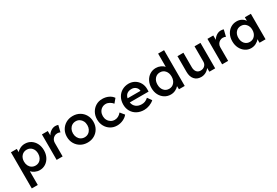

<svg xmlns="http://www.w3.org/2000/svg" viewBox="75 -1979 4956 3439"><g transform="rotate(-30 2552.5 -260.0)"><path d="M72 220V-527H193L194 -459Q219 -492 265 -514Q311 -536 361 -536Q431 -536 485.5 -501Q540 -466 571.5 -404.5Q603 -343 603 -264Q603 -185 571.5 -123.5Q540 -62 486 -26.5Q432 9 363 9Q314 9 269 -12Q224 -33 196 -64V220ZM338 -100Q380 -100 413 -121Q446 -142 464.5 -179Q483 -216 483 -264Q483 -336 442.5 -381.5Q402 -427 338 -427Q273 -427 232 -381.5Q191 -336 191 -264Q191 -216 209.5 -179Q228 -142 261.5 -121Q295 -100 338 -100Z M713 0V-527H834L835 -436Q859 -480 902.5 -509Q946 -538 994 -538Q1011 -538 1026.5 -535Q1042 -532 1052 -528L1019 -393Q1008 -399 992 -403Q976 -407 960 -407Q926 -407 898 -390.5Q870 -374 853.5 -345.5Q837 -317 837 -281V0Z M1353 10Q1274 10 1212 -25.5Q1150 -61 1114 -123Q1078 -185 1078 -264Q1078 -343 1114 -405Q1150 -467 1212 -502.5Q1274 -538 1353 -538Q1431 -538 1493 -502.5Q1555 -467 1590.5 -405Q1626 -343 1626 -264Q1626 -185 1590.5 -123Q1555 -61 1493 -25.5Q1431 10 1353 10ZM1353 -99Q1396 -99 1429.5 -120.5Q1463 -142 1482 -179.5Q1501 -217 1501 -264Q1501 -312 1482 -349Q1463 -386 1429.5 -407.5Q1396 -429 1353 -429Q1309 -429 1275 -407.5Q1241 -386 1222 -348.5Q1203 -311 1203 -264Q1203 -217 1222 -179.5Q1241 -142 1275 -120.5Q1309 -99 1353 -99Z M1962 10Q1888 10 1829 -26Q1770 -62 1736 -124Q1702 -186 1702 -264Q1702 -342 1736 -404Q1770 -466 1829 -502Q1888 -538 1962 -538Q2033 -538 2091 -511Q2149 -484 2181 -436L2113 -354Q2090 -385 2051 -407Q2012 -429 1974 -429Q1930 -429 1895 -407.5Q1860 -386 1840.5 -348.5Q1821 -311 1821 -264Q1821 -218 1841.5 -180.5Q1862 -143 1897 -121.5Q1932 -100 1975 -100Q2053 -100 2113 -172L2181 -89Q2147 -45 2087.5 -17.5Q2028 10 1962 10Z M2522 10Q2439 10 2375.5 -24.5Q2312 -59 2276.5 -120Q2241 -181 2241 -259Q2241 -341 2275.5 -404Q2310 -467 2370.5 -502.5Q2431 -538 2510 -539Q2580 -538 2635.5 -504.5Q2691 -471 2722.5 -412.5Q2754 -354 2752 -279L2751 -236H2362Q2372 -173 2418 -136.5Q2464 -100 2535 -100Q2572 -100 2603 -112Q2634 -124 2670 -155L2731 -70Q2690 -33 2634 -11.5Q2578 10 2522 10ZM2510 -430Q2389 -430 2365 -320H2632V-325Q2628 -370 2593 -400Q2558 -430 2510 -430Z M3073 10Q3003 10 2947 -25.5Q2891 -61 2859 -122.5Q2827 -184 2827 -264Q2827 -343 2859 -405Q2891 -467 2946.5 -502.5Q3002 -538 3072 -538Q3122 -538 3166.5 -518Q3211 -498 3239 -467V-740H3362V0H3243L3241 -66Q3216 -35 3170.5 -12.5Q3125 10 3073 10ZM3097 -94Q3162 -94 3202.5 -141.5Q3243 -189 3243 -264Q3243 -339 3202.5 -386Q3162 -433 3097 -433Q3032 -433 2991.5 -386Q2951 -339 2951 -264Q2951 -189 2991.5 -141.5Q3032 -94 3097 -94Z M3701 10Q3615 10 3565.5 -46.5Q3516 -103 3516 -202V-527H3639V-228Q3639 -166 3668 -130.5Q3697 -95 3750 -95Q3801 -95 3835 -127.5Q3869 -160 3869 -211V-527H3992V0H3872L3870 -78Q3844 -39 3798.5 -14.5Q3753 10 3701 10Z M4136 0V-527H4257L4258 -436Q4282 -480 4325.5 -509Q4369 -538 4417 -538Q4434 -538 4449.5 -535Q4465 -532 4475 -528L4442 -393Q4431 -399 4415 -403Q4399 -407 4383 -407Q4349 -407 4321 -390.5Q4293 -374 4276.5 -345.5Q4260 -317 4260 -281V0Z M4734 10Q4669 10 4615.5 -26Q4562 -62 4530.5 -124Q4499 -186 4499 -265Q4499 -345 4531 -406.5Q4563 -468 4618 -503Q4673 -538 4742 -538Q4799 -538 4842 -514.5Q4885 -491 4910 -453V-527H5034V0H4909V-74Q4882 -38 4835.5 -14Q4789 10 4734 10ZM4768 -99Q4832 -99 4873 -145.5Q4914 -192 4914 -265Q4914 -337 4873 -383Q4832 -429 4768 -429Q4704 -429 4664 -383Q4624 -337 4624 -265Q4624 -192 4664 -145.5Q4704 -99 4768 -99Z"/></g></svg>

Font: Lexend Deca Medium
Style: Regular
Weight: 500
Designer: Bonnie Shaver-Troup, Thomas Jockin
Foundry: Lexend
Version: Version 1.008; ttfautohint (v1.8.4.7-5d5b)